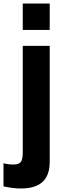

<svg xmlns="http://www.w3.org/2000/svg" viewBox="-55 -827 379 1097"><path d="M75 -807H229V-656H75ZM-35 238V106Q-7 113 22 113Q53 113 64 98Q75 83 75 44V-565H229V98Q229 174 188.5 212Q148 250 62 250Q23 250 -35 238Z"/></svg>

Font: Biryani ExtraBold
Style: Regular
Weight: 800
Designer: Dan Reynolds and Mathieu Reguer
Foundry: Dan Reynolds and Mathieu Reguer
Version: Version 1.004; ttfautohint (v1.1) -l 5 -r 5 -G 72 -x 0 -D la